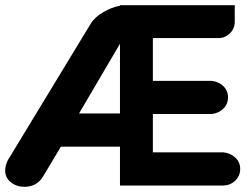

<svg xmlns="http://www.w3.org/2000/svg" viewBox="-20 -716 957 741"><path d="M443 -696Q443 -696 464 -696Q464 -696 534 -696Q534 -696 886 -696V-632Q886 -606 867.5 -587.5Q849 -569 822 -569H570V-404H797Q824 -401 842 -383.5Q860 -366 860 -340Q860 -314 842 -296.5Q824 -279 797 -276H570V-128H843Q870 -125 888.5 -107.5Q907 -90 907 -64Q907 -38 888.5 -19.5Q870 -1 843 0H443V-150H215L148 -38Q124 5 74 5Q44 5 22 -12.5Q0 -30 0 -58Q0 -78 11 -99L331 -626Q346 -650 378.5 -669Q411 -688 443 -694ZM443 -547 285 -278H443V-390Z"/></svg>

Font: FifthLeg
Style: Bold
Weight: 700
Designer: Jakub Steiner
Version: Version 1.0